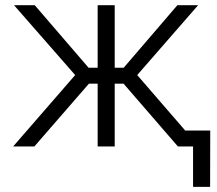

<svg xmlns="http://www.w3.org/2000/svg" viewBox="-20 -566 838 742"><path d="M30.8 0 270.5 -275.9 34.2 -545.9H114.3L322.3 -304.2H357.4V-545.9H423.3V-304.2H458L665.5 -545.9H745.6L510.3 -275.9L749 0H667.5L457.5 -242.7H423.3V0H357.4V-242.7H323.7L112.8 0ZM726.1 156.2V0H684.1V-61.5H792.5L792 156.2Z"/></svg>

Font: Inter Light
Style: Regular
Weight: 300
Designer: Rasmus Andersson
Foundry: rsms
Version: Version 4.000;git-a52131595